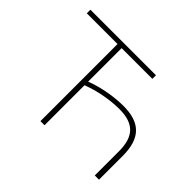

<svg xmlns="http://www.w3.org/2000/svg" viewBox="-142 -899 1127 1127"><g transform="rotate(45 422.0 -335.0)"><path d="M584 -670H40V-640H295V0H329V-332C427 -370 524 -378 573 -378C693 -378 746 -323 746 -201V0H781V-196C781 -342 718 -408 576 -408C528 -408 428 -400 329 -362V-640H584Z"/></g></svg>

Font: LT Wave Text Thin
Style: Regular
Weight: 100
Designer: Daniel Lyons
Version: Version 2.5 (Glyphs App)